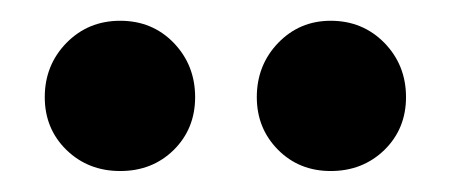

<svg xmlns="http://www.w3.org/2000/svg" viewBox="-20 -786 433 184"><path d="M22.9 -692.9Q22.9 -723.6 43.7 -744.9Q64.5 -766.1 95.2 -766.1Q126 -766.1 146.5 -744.9Q167 -723.6 167 -692.9Q167 -662.6 146.5 -642.3Q126 -622.1 95.2 -622.1Q64.5 -622.1 43.7 -642.3Q22.9 -662.6 22.9 -692.9ZM296.9 -622.1Q266.6 -622.1 246.3 -642.6Q226.1 -663.1 226.1 -692.9Q226.1 -723.6 246.6 -744.9Q267.1 -766.1 296.9 -766.1Q327.6 -766.1 348.4 -744.9Q369.1 -723.6 369.1 -692.9Q369.1 -662.6 348.4 -642.3Q327.6 -622.1 296.9 -622.1Z"/></svg>

Font: Biathlonist
Style: Bold
Weight: 700
Designer: Go4gold
Foundry: Go4gold
Version: Version 3.010;FEAKit 1.0